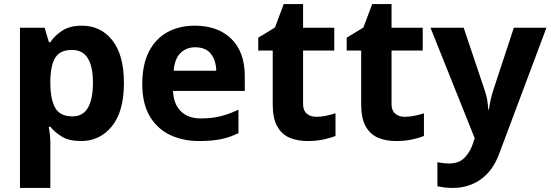

<svg xmlns="http://www.w3.org/2000/svg" viewBox="-20 -682 2701 942"><path d="M382 -556Q474 -556 531 -484.5Q588 -413 588 -274Q588 -135 529 -62.5Q470 10 378 10Q319 10 284 -11.5Q249 -33 227 -60H219Q227 -18 227 20V240H78V-546H199L220 -475H227Q249 -508 286 -532Q323 -556 382 -556ZM334 -437Q276 -437 252.5 -401Q229 -365 227 -291V-275Q227 -196 250.5 -153.5Q274 -111 336 -111Q387 -111 411.5 -153.5Q436 -196 436 -276Q436 -437 334 -437Z M936 -556Q1049 -556 1115 -491.5Q1181 -427 1181 -308V-236H829Q831 -173 866.5 -137Q902 -101 965 -101Q1018 -101 1061 -111.5Q1104 -122 1150 -144V-29Q1110 -9 1065.5 0.5Q1021 10 958 10Q876 10 813 -20.5Q750 -51 714 -113Q678 -175 678 -269Q678 -365 710.5 -428.5Q743 -492 801 -524Q859 -556 936 -556ZM937 -450Q894 -450 865.5 -422Q837 -394 832 -335H1041Q1040 -385 1015 -417.5Q990 -450 937 -450Z M1532 -109Q1557 -109 1580 -114Q1603 -119 1626 -126V-15Q1602 -5 1566.5 2.5Q1531 10 1489 10Q1440 10 1401.5 -6Q1363 -22 1340.5 -61.5Q1318 -101 1318 -171V-434H1247V-497L1329 -547L1372 -662H1467V-546H1620V-434H1467V-171Q1467 -140 1485 -124.5Q1503 -109 1532 -109Z M1966 -109Q1991 -109 2014 -114Q2037 -119 2060 -126V-15Q2036 -5 2000.5 2.5Q1965 10 1923 10Q1874 10 1835.5 -6Q1797 -22 1774.5 -61.5Q1752 -101 1752 -171V-434H1681V-497L1763 -547L1806 -662H1901V-546H2054V-434H1901V-171Q1901 -140 1919 -124.5Q1937 -109 1966 -109Z M2092 -546H2255L2358 -239Q2366 -217 2370 -193.5Q2374 -170 2376 -144H2379Q2382 -170 2387.5 -193.5Q2393 -217 2400 -239L2501 -546H2661L2430 70Q2399 155 2339.5 197.5Q2280 240 2202 240Q2177 240 2158.5 237.5Q2140 235 2126 232V114Q2137 116 2152.5 118Q2168 120 2185 120Q2232 120 2259.5 91.5Q2287 63 2300 23L2309 -4Z"/></svg>

Font: Noto Sans Hanifi Rohingya
Style: Bold
Weight: 700
Designer: Monotype Design Team and DaltonMaag
Foundry: Google LLC
Version: Version 2.102; ttfautohint (v1.8.4.7-5d5b)